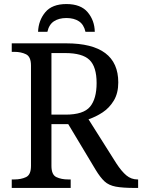

<svg xmlns="http://www.w3.org/2000/svg" viewBox="-20 -928 702 948"><path d="M38 0V-42H51Q84 -42 108.5 -53.5Q133 -65 133 -109V-604Q133 -648 108.5 -660Q84 -672 51 -672H38V-714H307Q564 -714 564 -521Q564 -468 542 -431.5Q520 -395 486.5 -373Q453 -351 417 -339L554 -122Q580 -82 604 -62Q628 -42 659 -42H662V0H648Q586 0 551.5 -6.5Q517 -13 496 -32.5Q475 -52 452 -90L317 -315H234V-109Q234 -65 258.5 -53.5Q283 -42 316 -42H329V0ZM304 -362Q392 -362 424.5 -401Q457 -440 457 -518Q457 -598 422 -632Q387 -666 302 -666H234V-362ZM168 -771Q170 -827 203.5 -867.5Q237 -908 308 -908Q379 -908 413 -867.5Q447 -827 448 -771H402Q394 -807 369.5 -823Q345 -839 308 -839Q271 -839 246.5 -823Q222 -807 214 -771Z"/></svg>

Font: NotoSerif-Regular
Style: Regular
Weight: 400
Designer: Monotype Design Team
Foundry: Monotype Imaging Inc.
Version: Version 2.007; ttfautohint (v1.8) -l 8 -r 50 -G 200 -x 14 -D